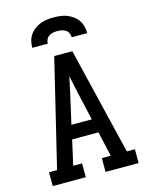

<svg xmlns="http://www.w3.org/2000/svg" viewBox="-138 -1041 876 1127"><g transform="rotate(-15 300.0 -477.5)"><path d="M39 0V-84H88L245 -735H355L512 -84H561V0H360V-84H414L380 -235H220L186 -84H240V0ZM238 -319H362L323 -490Q317 -517 311.5 -544Q306 -571 300 -598Q294 -571 288.5 -544Q283 -517 277 -490ZM133 -815Q133 -836 138 -856Q143 -876 154.5 -893Q166 -910 183 -922.5Q200 -935 219 -942.5Q238 -950 258.5 -952.5Q279 -955 300 -955Q321 -955 341.5 -952.5Q362 -950 381 -942.5Q400 -935 417 -922.5Q434 -910 445.5 -893Q457 -876 462 -856Q467 -836 467 -815H373Q373 -828 367 -840.5Q361 -853 350 -860Q339 -867 326 -869.5Q313 -872 300 -872Q287 -872 274 -869.5Q261 -867 250 -860Q239 -853 233 -840.5Q227 -828 227 -815Z"/></g></svg>

Font: Iosevka Slab Medium Extended
Style: Regular
Weight: 500
Width: 7
Monospace: yes
Designer: Belleve Invis
Foundry: Belleve Invis
Version: Version 11.1.1; ttfautohint (v1.8.3)